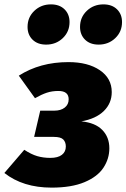

<svg xmlns="http://www.w3.org/2000/svg" viewBox="-46 -838 578 878"><path d="M465 -417Q465 -366 429 -330.5Q393 -295 326 -283Q389 -277 421.5 -244Q454 -211 454 -160Q454 -112 427 -71Q400 -30 340.5 -5Q281 20 190 20Q59 20 -26 -47L65 -153Q97 -132 124.5 -124Q152 -116 184 -116Q219 -116 237 -130Q255 -144 255 -168Q255 -188 243.5 -200Q232 -212 200 -212H110L138 -332H203Q232 -332 250 -346Q268 -360 268 -384Q268 -422 221 -422Q192 -422 168 -414Q144 -406 114 -389L40 -492Q137 -554 267 -554Q356 -554 410.5 -517Q465 -480 465 -417ZM80 -715Q80 -759 111 -788.5Q142 -818 187 -818Q226 -818 249 -795.5Q272 -773 272 -737Q272 -693 241 -663.5Q210 -634 165 -634Q126 -634 103 -656.5Q80 -679 80 -715ZM320 -715Q320 -759 351 -788.5Q382 -818 427 -818Q466 -818 489 -795.5Q512 -773 512 -737Q512 -693 481 -663.5Q450 -634 405 -634Q366 -634 343 -656.5Q320 -679 320 -715Z"/></svg>

Font: Fira Sans Black
Style: Italic
Weight: 900
Italic angle: -8°
Designer: Carrois Corporate & Edenspiekermann AG
Foundry: Carrois Corporate GbR & Edenspiekermann AG
Version: Version 4.203